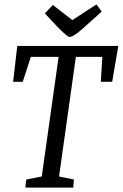

<svg xmlns="http://www.w3.org/2000/svg" viewBox="-20 -858 561 878"><path d="M96 0 100 -37 171 -51 248 -598H121L84 -484H40L59 -648H521L493 -484H441L448 -598H327L250 -51L318 -37L315 0ZM298 -689Q293 -689 280.5 -699.5Q268 -710 256.5 -721.5Q245 -733 240 -738L185 -797L222 -835L311 -766L421 -838L445 -805L377 -744Q351 -720 335 -708Q319 -696 311 -692.5Q303 -689 298 -689Z"/></svg>

Font: Faustina
Style: Italic
Weight: 400
Italic angle: -8°
Designer: Alfonso Garcia
Foundry: http://www.omnibus-type.com
Version: Version 1.200